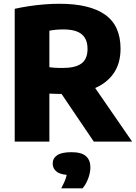

<svg xmlns="http://www.w3.org/2000/svg" viewBox="-20 -770 742 1044"><path d="M60 0V-722Q95 -730 135.8 -736.2Q176.5 -742.5 219.2 -746Q262 -749.5 303.5 -749.5Q468 -749.5 551.8 -690Q635.5 -630.5 635.5 -505Q635.5 -424 596.5 -369.2Q557.5 -314.5 486.2 -286.8Q415 -259 318 -259Q299 -259 282.5 -259.8Q266 -260.5 248.5 -261V0ZM490 0 260 -340H464L698.5 0ZM322 -400.5Q389 -400.5 422.5 -424.5Q456 -448.5 456 -504.5Q456 -541 441.2 -564.5Q426.5 -588 397.5 -599Q368.5 -610 325 -610Q303.5 -610 284.5 -608.2Q265.5 -606.5 248.5 -603V-404.5Q261 -403 272.8 -402Q284.5 -401 296.8 -400.8Q309 -400.5 322 -400.5ZM313 254Q331.5 219.5 338.8 195.8Q346 172 346 146L382 182H369Q313.5 182 290 165Q266.5 148 266.5 119.5Q266.5 90.5 290.8 74Q315 57.5 368.5 57.5Q423 57.5 447.2 79Q471.5 100.5 471.5 139.5Q471.5 168 459.8 199.8Q448 231.5 429 254Z"/></svg>

Font: Encode Sans Condensed Thin ExtraBold
Style: Regular
Weight: 800
Version: Version 3.002